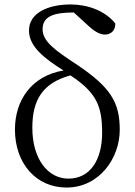

<svg xmlns="http://www.w3.org/2000/svg" viewBox="-20 -827 605 861"><path d="M287 -26C193 -26 125 -116 125 -254C125 -380 172 -455 296 -489C410 -413 438 -355 438 -232C438 -108 383 -26 287 -26ZM380 -708C412 -679 434 -672 451 -672C478 -672 498 -691 497 -722C450 -780 372 -807 297 -807C195 -807 110 -769 110 -690C110 -619 177 -566 265 -511C121 -487 47 -377 47 -246C47 -93 143 14 278 14C425 14 517 -117 517 -245C517 -368 476 -435 328 -535C224 -603 171 -642 171 -696C171 -754 221 -771 311 -771Z"/></svg>

Font: Source Han Serif AKR9
Style: Regular
Weight: 400
Designer: Ryoko NISHIZUKA 西塚涼子 (kana & ideographs); Frank Grießhammer (Latin, Greek & Cyrillic); Sandoll Communications 산돌커뮤니케이션, 
Foundry: Adobe Systems Incorporated
Version: Version 1.005;hotconv 1.0.107;makeotfexe 2.5.65593